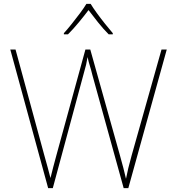

<svg xmlns="http://www.w3.org/2000/svg" viewBox="-20 -969 909 989"><path d="M839 -714 641 0H617L456 -582Q449 -611 443 -629.5Q437 -648 431 -675Q427 -650 423.5 -635.5Q420 -621 415 -604L252 0H228L33 -714H60L208 -170Q218 -133 225.5 -107Q233 -81 240 -52Q247 -81 254 -107.5Q261 -134 271 -171L420 -714H445L598 -168Q609 -129 615.5 -103.5Q622 -78 629 -48Q635 -78 641 -103.5Q647 -129 658 -168L812 -714ZM447 -949Q459 -929 479 -901.5Q499 -874 521 -846.5Q543 -819 561 -798V-792H540Q512 -820 484.5 -854.5Q457 -889 436 -917Q415 -889 386.5 -854.5Q358 -820 330 -792H309V-798Q328 -819 350 -846.5Q372 -874 392.5 -901.5Q413 -929 425 -949Z"/></svg>

Font: Noto Sans Bengali Thin
Style: Regular
Weight: 100
Designer: Jelle Bosma - Monotype Design Team
Foundry: Monotype Imaging Inc.
Version: Version 2.003; ttfautohint (v1.8.4.7-5d5b)